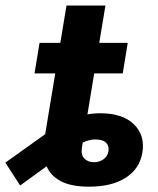

<svg xmlns="http://www.w3.org/2000/svg" viewBox="-94 -681 583 710"><path d="M235.4 9.3Q167 9.3 127.7 -12.7Q88.4 -34.7 75 -74.7Q61.5 -114.7 70.3 -168.5L92.3 -299.8H236.3L209 -135.7Q204.6 -108.4 218 -94.7Q231.4 -81.1 253.9 -81.1Q273.9 -81.1 289.1 -92.3Q304.2 -103.5 307.1 -122.1Q310.1 -139.6 299.8 -151.6Q289.6 -163.6 266.1 -165Q251 -166.5 234.6 -162.1Q218.3 -157.7 197 -146.5Q175.8 -135.3 146 -115.2L-19.5 4.9L-74.2 -79.6L84.5 -192.9Q125.5 -222.7 175.8 -242.4Q226.1 -262.2 276.9 -262.2Q359.4 -262.2 401.1 -221.4Q442.9 -180.7 432.6 -117.2Q422.9 -57.6 371.6 -24.2Q320.3 9.3 235.4 9.3ZM74.7 -194.8 151.9 -660.6H295.9L218.8 -194.8ZM33.7 -409.7 52.2 -522.5H378.4L359.9 -409.7Z"/></svg>

Font: Inter 28pt
Style: Bold Italic
Weight: 700
Italic angle: -9.3988°
Designer: Rasmus Andersson
Foundry: rsms
Version: Version 4.001;git-66647c0bb